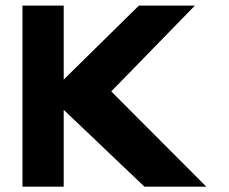

<svg xmlns="http://www.w3.org/2000/svg" viewBox="-20 -682 834 700"><path d="M732.1 -1.5 385.6 -348.7 690.5 -661.5H486.3L212.3 -391.9V-661.5H61.9V-1.5H212.3V-281.5L506.6 -1.5Z"/></svg>

Font: Hussar
Style: BdSuprExt
Weight: 700
Foundry: Cannot Into Space Fonts
Version: Version 2.00